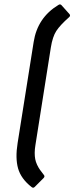

<svg xmlns="http://www.w3.org/2000/svg" viewBox="-20 -720 342 883"><path d="M125 140.1Q76.7 102.1 63.2 54.7Q49.8 7.3 61 -62L134.8 -526.9Q152.3 -638.7 248 -696.8Q256.3 -702.6 262.2 -696.8L299.8 -654.8Q305.2 -647.5 297.9 -641.1Q255.9 -604 238.8 -577.4Q221.7 -550.8 213.9 -502L143.1 -54.2Q139.6 -33.7 139.6 -17.1Q139.6 -0.5 142.1 12.2Q144.5 24.9 150.6 37.8Q156.7 50.8 163.8 60.8Q170.9 70.8 182.1 85Q187.5 91.8 180.2 99.1L139.2 140.1Q132.8 146.5 125 140.1Z"/></svg>

Font: Sofia Sans
Style: Italic
Weight: 400
Italic angle: -9°
Designer: Botio Nikoltchev, Ani Petrova
Foundry: lettersoup
Version: Version 4.100